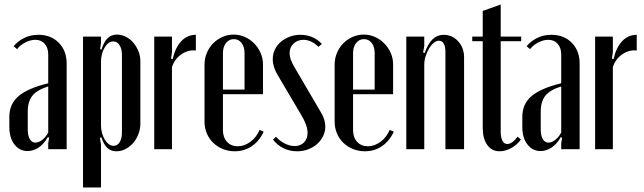

<svg xmlns="http://www.w3.org/2000/svg" viewBox="-20 -656 2829 844"><path d="M21 -142Q21 -199 61.5 -233.5Q102 -268 192 -290V-416Q192 -446 176.5 -463.5Q161 -481 135 -481Q114 -481 91.5 -469.5Q69 -458 55 -440L40 -453Q57 -474 85 -488.5Q113 -503 149 -503Q204 -503 238.5 -468Q273 -433 273 -376V0H192V-26L196 -51L190 -53Q174 -24 150.5 -8Q127 8 101 8Q66 8 43.5 -21Q21 -50 21 -98ZM136 -29Q150 -29 165.5 -41Q181 -53 192 -73V-276Q143 -261 122.5 -235.5Q102 -210 102 -165V-87Q102 -60 111 -44.5Q120 -29 136 -29Z M420 -440 426 -438Q437 -473 453.5 -488.5Q470 -504 494 -504Q514 -504 533 -494.5Q552 -485 566 -468.5Q580 -452 588.5 -431Q597 -410 597 -387V-113Q597 -89 588.5 -66.5Q580 -44 565.5 -27.5Q551 -11 532 -1Q513 9 492 9Q468 9 452 -5.5Q436 -20 426 -52L419 -50L424 -21V168H345V-495H424V-468ZM424 -105Q424 -87 428.5 -71Q433 -55 440.5 -42.5Q448 -30 458 -22.5Q468 -15 479 -15Q496 -15 506 -31Q516 -47 516 -73V-415Q516 -441 505.5 -457.5Q495 -474 478 -474Q456 -474 440 -447Q424 -420 424 -384Z M736 -495V-427L732 -398L739 -396Q750 -446 776.5 -474.5Q803 -503 841 -503V-434Q807 -438 777 -417Q747 -396 736 -361V0H658V-495Z M879 -372Q879 -399 889 -423Q899 -447 916.5 -465Q934 -483 957.5 -493.5Q981 -504 1007 -504Q1033 -504 1056.5 -493.5Q1080 -483 1097.5 -465Q1115 -447 1125.5 -423.5Q1136 -400 1136 -373V-242H960V-84Q960 -52 978 -32.5Q996 -13 1025 -13Q1054 -13 1080.5 -32.5Q1107 -52 1121 -85L1139 -77Q1120 -36 1087 -13.5Q1054 9 1012 9Q984 9 959.5 -1Q935 -11 917 -28.5Q899 -46 889 -70Q879 -94 879 -121ZM1055 -262V-422Q1055 -450 1042 -467Q1029 -484 1008 -484Q987 -484 973.5 -467Q960 -450 960 -422V-262Z M1380 -450Q1366 -464 1349 -472.5Q1332 -481 1314 -481Q1288 -481 1270.5 -464.5Q1253 -448 1253 -422Q1253 -398 1272 -365L1389 -165Q1410 -132 1410 -99Q1410 -77 1400 -57Q1390 -37 1373.5 -22.5Q1357 -8 1334.5 0.5Q1312 9 1286 9Q1254 9 1227 -4Q1200 -17 1180 -42L1193 -55Q1211 -35 1233 -24.5Q1255 -14 1275 -14Q1301 -14 1316.5 -30Q1332 -46 1332 -72Q1332 -105 1304 -151L1203 -322Q1179 -361 1179 -396Q1179 -419 1188.5 -438.5Q1198 -458 1214.5 -472Q1231 -486 1253 -494.5Q1275 -503 1300 -503Q1357 -503 1395 -463Z M1451 -372Q1451 -399 1461 -423Q1471 -447 1488.5 -465Q1506 -483 1529.5 -493.5Q1553 -504 1579 -504Q1605 -504 1628.5 -493.5Q1652 -483 1669.5 -465Q1687 -447 1697.5 -423.5Q1708 -400 1708 -373V-242H1532V-84Q1532 -52 1550 -32.5Q1568 -13 1597 -13Q1626 -13 1652.5 -32.5Q1679 -52 1693 -85L1711 -77Q1692 -36 1659 -13.5Q1626 9 1584 9Q1556 9 1531.5 -1Q1507 -11 1489 -28.5Q1471 -46 1461 -70Q1451 -94 1451 -121ZM1627 -262V-422Q1627 -450 1614 -467Q1601 -484 1580 -484Q1559 -484 1545.5 -467Q1532 -450 1532 -422V-262Z M1847 -423Q1874 -503 1930 -503Q1968 -503 1994 -474.5Q2020 -446 2020 -404V0H1938V-426Q1938 -477 1909 -477Q1898 -477 1886.5 -467.5Q1875 -458 1866 -443Q1857 -428 1851 -409Q1845 -390 1845 -372V0H1766V-495H1845V-454L1840 -425Z M2176 9Q2142 9 2122 -18.5Q2102 -46 2102 -94V-475H2056V-495H2102V-608L2181 -636V-495H2271V-475H2181V-78Q2181 -52 2188.5 -37.5Q2196 -23 2210 -23Q2231 -23 2255 -55L2270 -43Q2253 -19 2227 -5Q2201 9 2176 9Z M2276 -142Q2276 -199 2316.5 -233.5Q2357 -268 2447 -290V-416Q2447 -446 2431.5 -463.5Q2416 -481 2390 -481Q2369 -481 2346.5 -469.5Q2324 -458 2310 -440L2295 -453Q2312 -474 2340 -488.5Q2368 -503 2404 -503Q2459 -503 2493.5 -468Q2528 -433 2528 -376V0H2447V-26L2451 -51L2445 -53Q2429 -24 2405.5 -8Q2382 8 2356 8Q2321 8 2298.5 -21Q2276 -50 2276 -98ZM2391 -29Q2405 -29 2420.5 -41Q2436 -53 2447 -73V-276Q2398 -261 2377.5 -235.5Q2357 -210 2357 -165V-87Q2357 -60 2366 -44.5Q2375 -29 2391 -29Z M2674 -495V-427L2670 -398L2677 -396Q2688 -446 2714.5 -474.5Q2741 -503 2779 -503V-434Q2745 -438 2715 -417Q2685 -396 2674 -361V0H2596V-495Z"/></svg>

Font: Moniqa SemBd Narrow Heading
Style: Regular
Weight: 600
Width: 4
Designer: Rajesh Rajput
Foundry: Rajesh Rajput
Version: Version 1.000